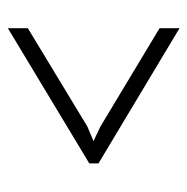

<svg xmlns="http://www.w3.org/2000/svg" viewBox="-14 -468 487 500"><g transform="rotate(90 230.0 -218.5)"><path d="M54 5V-47L310 -202L348 -218L310 -236L54 -390V-442L406 -231V-207Z"/></g></svg>

Font: UnnaMedium
Style: Regular
Weight: 500
Designer: Jorge de Buen Unna
Foundry: Omnibus-Type
Version: Version 2.008;hotconv 1.0.109;makeotfexe 2.5.65596